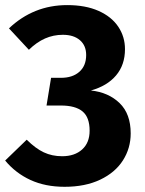

<svg xmlns="http://www.w3.org/2000/svg" viewBox="-23 -709 562 746"><path d="M238.2 -689.2Q309.2 -689.2 359.7 -666.8Q410.2 -644.4 436.4 -605.4Q462.6 -566.4 462.6 -518Q462.6 -457 428 -416Q393.4 -375 330.2 -357.4Q398.4 -350.2 441.6 -308.5Q484.8 -266.8 484.8 -190.6Q484.8 -133.2 454.7 -85.9Q424.6 -38.6 366.3 -10.9Q308 16.8 228 16.8Q153.2 16.8 95.6 -9.6Q38 -36 -3 -85.2L80.8 -166.2Q115 -132.2 147.1 -117.1Q179.2 -102 218.4 -102Q267 -102 296.1 -128.2Q325.2 -154.4 325.2 -201.2Q325.2 -253.4 297.5 -276.2Q269.8 -299 213.8 -299H157.8L175.4 -406.6H213.6Q259 -406.6 285.4 -430.1Q311.8 -453.6 311.8 -495.2Q311.8 -532 287.5 -552.9Q263.2 -573.8 221.2 -573.8Q184.6 -573.8 152.1 -559.5Q119.6 -545.2 89.2 -515.6L11.8 -598.8Q59 -643.6 115.6 -666.4Q172.2 -689.2 238.2 -689.2Z"/></svg>

Font: Firava
Style: Regular
Weight: 400
Designer: Carrois Corporate & Edenspiekermann AG
Foundry: Greg Finn Gibson
Version: Version 5.000